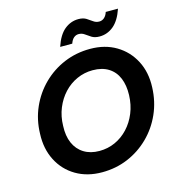

<svg xmlns="http://www.w3.org/2000/svg" viewBox="-129 -1012 1055 1136"><g transform="rotate(-15 398.5 -444.0)"><path d="M357 12Q266 12 197.5 -28.5Q129 -69 92.5 -140.5Q56 -212 60 -303Q62 -389 95 -463.5Q128 -538 185 -594Q242 -650 316 -681Q390 -712 475 -712Q566 -712 634 -671.5Q702 -631 739 -560Q776 -489 772 -397Q769 -311 736 -236.5Q703 -162 646 -106Q589 -50 515.5 -19Q442 12 357 12ZM374 -114Q426 -114 471 -134.5Q516 -155 550.5 -192Q585 -229 605.5 -279Q626 -329 628 -388Q630 -448 611.5 -492.5Q593 -537 554 -561.5Q515 -586 457 -586Q406 -586 360.5 -565.5Q315 -545 280.5 -508Q246 -471 225.5 -421Q205 -371 204 -313Q201 -252 220.5 -207.5Q240 -163 279.5 -138.5Q319 -114 374 -114ZM308 -769Q331 -838 369 -869Q407 -900 454 -900Q483 -900 501.5 -888.5Q520 -877 535.5 -865.5Q551 -854 571 -854Q588 -854 601.5 -865.5Q615 -877 622 -899H697Q674 -831 636 -799.5Q598 -768 550 -768Q521 -768 502.5 -779.5Q484 -791 468.5 -802.5Q453 -814 433 -814Q416 -814 403 -803Q390 -792 382 -769Z"/></g></svg>

Font: DM Sans 16pt ExtraBold
Style: Italic
Weight: 800
Italic angle: -10°
Version: Version 4.004;gftools[0.9.30]